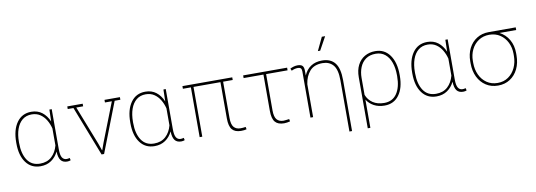

<svg xmlns="http://www.w3.org/2000/svg" viewBox="-68 -1237 5317 1905"><g transform="rotate(-10 2590.0 -284.0)"><path d="M249 10.3Q155.8 10.3 103.3 -61Q50.8 -132.3 50.8 -254.4V-264.6Q50.8 -390.1 103.5 -464.1Q156.2 -538.1 250 -538.1Q313.5 -538.1 358.2 -503.7Q402.8 -469.2 428.7 -408.7L431.6 -528.3H455.1V-124.5Q455.1 -64.9 470.7 -40.3Q486.3 -15.6 515.1 -15.6Q522.9 -15.6 528.6 -16.6Q534.2 -17.6 546.9 -20.5L552.2 3.4Q537.6 10.3 516.6 10.3Q474.1 10.3 452.9 -16.8Q431.6 -43.9 429.2 -106Q403.8 -52.7 358.2 -21.2Q312.5 10.3 249 10.3ZM248.5 -16.1Q320.8 -16.1 365.7 -57.4Q410.6 -98.6 428.7 -167.5V-338.9Q417 -385.3 393.6 -424.6Q370.1 -463.9 334.2 -487.8Q298.3 -511.7 249.5 -511.7Q193.4 -511.7 155.3 -480.5Q117.2 -449.2 97.7 -393.6Q78.1 -337.9 78.1 -264.6V-254.4Q78.1 -145 121.3 -80.6Q164.6 -16.1 248.5 -16.1Z M864.3 0 669.4 -502H611.8V-528.3H767.1V-502H697.8L850.6 -111.8L875.5 -40.5H878.4L903.8 -111.8L1056.2 -502H986.8V-528.3H1142.1V-502H1084.5L889.6 0Z M1397.9 10.3Q1304.7 10.3 1252.2 -61Q1199.7 -132.3 1199.7 -254.4V-264.6Q1199.7 -390.1 1252.4 -464.1Q1305.2 -538.1 1398.9 -538.1Q1462.4 -538.1 1507.1 -503.7Q1551.8 -469.2 1577.6 -408.7L1580.6 -528.3H1604V-124.5Q1604 -64.9 1619.6 -40.3Q1635.3 -15.6 1664.1 -15.6Q1671.9 -15.6 1677.5 -16.6Q1683.1 -17.6 1695.8 -20.5L1701.2 3.4Q1686.5 10.3 1665.5 10.3Q1623 10.3 1601.8 -16.8Q1580.6 -43.9 1578.1 -106Q1552.7 -52.7 1507.1 -21.2Q1461.4 10.3 1397.9 10.3ZM1397.5 -16.1Q1469.7 -16.1 1514.6 -57.4Q1559.6 -98.6 1577.6 -167.5V-338.9Q1565.9 -385.3 1542.5 -424.6Q1519 -463.9 1483.2 -487.8Q1447.3 -511.7 1398.4 -511.7Q1342.3 -511.7 1304.2 -480.5Q1266.1 -449.2 1246.6 -393.6Q1227.1 -337.9 1227.1 -264.6V-254.4Q1227.1 -145 1270.3 -80.6Q1313.5 -16.1 1397.5 -16.1Z M2269 10.3Q2207.5 10.3 2179 -23.7Q2150.4 -57.6 2150.4 -136.2V-501.5H1878.9V0H1852.5V-501.5H1772V-528.3H2273.9V-501.5H2177.2V-136.2Q2177.2 -70.3 2200.7 -43.2Q2224.1 -16.1 2267.6 -16.1Q2280.8 -16.1 2291 -17.1Q2301.3 -18.1 2319.8 -20.5L2324.2 3.9Q2302.2 10.3 2269 10.3Z M2702.1 10.3Q2640.6 10.3 2612.1 -23.7Q2583.5 -57.6 2583.5 -136.2V-501.5H2383.8V-528.3H2826.7V-501.5H2610.4V-136.2Q2610.4 -70.3 2633.8 -43.2Q2657.2 -16.1 2700.7 -16.1Q2710 -16.1 2730.2 -18.8Q2750.5 -21.5 2758.3 -22.5V-22.9Q2765.1 -23.9 2758.3 -22.5L2762.7 1.5Q2750 5.4 2732.9 7.8Q2715.8 10.3 2702.1 10.3Z M3325.7 203.1V-312Q3325.7 -421.9 3286.6 -466.8Q3247.6 -511.7 3179.7 -511.7Q3094.7 -511.7 3050.8 -461.4Q3006.8 -411.1 2995.6 -332V0H2968.8L2969.2 -466.3Q2969.2 -488.3 2959.7 -497.6Q2950.2 -506.8 2931.2 -506.8Q2914.1 -506.8 2898.4 -502.7Q2882.8 -498.5 2866.7 -490.7L2856.9 -513.2Q2870.1 -520.5 2890.4 -526.9Q2910.6 -533.2 2931.2 -533.2Q2966.3 -533.2 2981 -518.1Q2995.6 -502.9 2995.6 -466.8V-419.4Q3019.5 -476.1 3065.7 -507.1Q3111.8 -538.1 3179.2 -538.1Q3265.6 -538.1 3308.8 -483.6Q3352.1 -429.2 3352.1 -311V203.1ZM3155.8 -637.2 3219.2 -770.5H3252.4L3179.2 -637.2Z M3510.3 203.1V-310.5Q3510.3 -382.3 3536.4 -433.3Q3562.5 -484.4 3608.9 -511.2Q3655.3 -538.1 3715.3 -538.1Q3808.1 -538.1 3861.1 -464.1Q3914.1 -390.1 3914.1 -264.6V-254.4Q3914.1 -132.3 3861.3 -61Q3808.6 10.3 3715.8 10.3Q3654.3 10.3 3608.4 -14.4Q3562.5 -39.1 3536.6 -81.1V203.1ZM3716.3 -16.1Q3799.8 -16.1 3843.5 -80.6Q3887.2 -145 3887.2 -254.4V-264.6Q3887.2 -337.9 3867.4 -393.6Q3847.7 -449.2 3809.3 -480.5Q3771 -511.7 3715.3 -511.7Q3654.3 -511.7 3614.7 -482.9Q3575.2 -454.1 3555.9 -406Q3536.6 -357.9 3536.6 -300.3V-128.9Q3556.6 -77.1 3602.1 -46.6Q3647.5 -16.1 3716.3 -16.1Z M4238.3 10.3Q4145 10.3 4092.5 -61Q4040 -132.3 4040 -254.4V-264.6Q4040 -390.1 4092.8 -464.1Q4145.5 -538.1 4239.3 -538.1Q4302.7 -538.1 4347.4 -503.7Q4392.1 -469.2 4418 -408.7L4420.9 -528.3H4444.3V-124.5Q4444.3 -64.9 4460 -40.3Q4475.6 -15.6 4504.4 -15.6Q4512.2 -15.6 4517.8 -16.6Q4523.4 -17.6 4536.1 -20.5L4541.5 3.4Q4526.9 10.3 4505.9 10.3Q4463.4 10.3 4442.1 -16.8Q4420.9 -43.9 4418.5 -106Q4393.1 -52.7 4347.4 -21.2Q4301.8 10.3 4238.3 10.3ZM4237.8 -16.1Q4310.1 -16.1 4355 -57.4Q4399.9 -98.6 4418 -167.5V-338.9Q4406.2 -385.3 4382.8 -424.6Q4359.4 -463.9 4323.5 -487.8Q4287.6 -511.7 4238.8 -511.7Q4182.6 -511.7 4144.5 -480.5Q4106.4 -449.2 4086.9 -393.6Q4067.4 -337.9 4067.4 -264.6V-254.4Q4067.4 -145 4110.6 -80.6Q4153.8 -16.1 4237.8 -16.1Z M4858.9 10.3Q4790 10.3 4737.8 -23.4Q4685.5 -57.1 4656.2 -116.7Q4627 -176.3 4627 -253.9V-274.4Q4627 -348.1 4656 -405.5Q4685.1 -462.9 4737.3 -495.6Q4789.6 -528.3 4857.9 -528.3H5129.9V-501.5H4961.4Q5021.5 -470.7 5055.4 -411.9Q5089.4 -353 5089.4 -275.4V-254.4Q5089.4 -176.3 5060.3 -116.7Q5031.2 -57.1 4979.2 -23.4Q4927.2 10.3 4858.9 10.3ZM4858.9 -16.1Q4920.9 -16.1 4966.8 -48.1Q5012.7 -80.1 5037.8 -134Q5063 -188 5063 -253.9V-274.4Q5063 -336.4 5037.6 -388.2Q5012.2 -439.9 4966.1 -470.7Q4919.9 -501.5 4857.4 -501.5Q4795.4 -501 4749.5 -470.2Q4703.6 -439.5 4678.5 -387.9Q4653.3 -336.4 4653.3 -274.4V-253.9Q4653.3 -187.5 4678.5 -133.5Q4703.6 -79.6 4749.8 -47.9Q4795.9 -16.1 4858.9 -16.1Z"/></g></svg>

Font: Roboto Slab Thin
Style: Regular
Weight: 100
Designer: Google
Version: Version 2.000; ttfautohint (v1.8.1.43-b0c9)